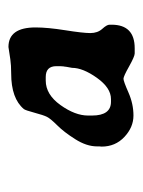

<svg xmlns="http://www.w3.org/2000/svg" viewBox="37 -737 336 450"><g transform="rotate(-90 205.0 -512.0)"><path d="M274.9 -547.9Q274.9 -572.8 249.5 -572.8H241.2Q208.5 -572.8 183.8 -538.3Q159.2 -503.9 159.2 -473.6V-464.4Q159.2 -419.9 191.4 -419.9H197.8Q224.1 -419.9 247.6 -452.9Q271 -485.8 271 -511.2L273.4 -524.4L273.9 -528.8L274.4 -531.2L274.9 -539.6ZM319.8 -660.2Q365.7 -660.2 365.7 -596.7Q365.7 -568.4 359.1 -526.9Q352.5 -485.4 352.5 -468.3Q352.5 -451.2 362.3 -440.4Q372.1 -429.7 372.1 -423.3V-418.5Q372.1 -364.3 316.9 -364.3H304.7Q297.9 -364.3 274.4 -377.4Q251 -390.6 245.4 -390.6Q239.7 -390.6 213.1 -378.9Q186.5 -367.2 159.2 -367.2Q131.8 -367.2 109.1 -388.4Q86.4 -409.7 86.4 -441.9L86.9 -447.3V-452.6Q86.9 -477.1 103.8 -503.7Q120.6 -530.3 136.5 -546.1Q152.3 -562 156.2 -570.1Q160.2 -578.1 165.8 -599.1Q171.4 -620.1 174.3 -624Q199.2 -653.8 257.8 -653.8Q277.3 -653.8 291 -655.8Z"/></g></svg>

Font: Averia Libre
Style: Bold Italic
Weight: 700
Italic angle: -6.90001°
Version: Version 1.002